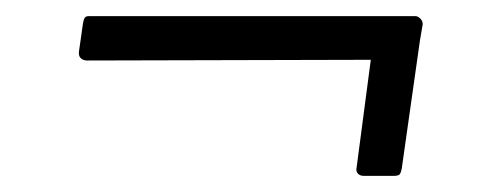

<svg xmlns="http://www.w3.org/2000/svg" viewBox="-20 -420 591 238"><path d="M498 -355Q498 -349 495 -347.5Q492 -346 485 -346L88 -345Q83 -345 80 -348Q77 -351 78 -357L83 -392Q84 -397 85.5 -398.5Q87 -400 90 -400H495Q498 -400 501 -397Q504 -394 504 -390ZM478 -211Q477 -206 475.5 -204Q474 -202 468 -202H431Q426 -202 423.5 -205Q421 -208 422 -212L444 -379Q445 -383 446.5 -384.5Q448 -386 451 -386H492Q498 -386 500 -382.5Q502 -379 501 -373Z"/></svg>

Font: Libre Franklin Thin Light
Style: Italic
Weight: 300
Italic angle: -8°
Version: Version 3.000